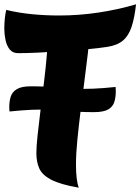

<svg xmlns="http://www.w3.org/2000/svg" viewBox="-30 -841 652 892"><path d="M-10 -709Q-10 -733 -7.5 -756Q-5 -779 -1 -795Q57 -781 119 -775Q181 -769 245 -769Q336 -769 426.5 -782.5Q517 -796 602 -821Q595 -757 581 -715.5Q567 -674 540.5 -652Q514 -630 467 -623Q428 -617 373 -612Q318 -607 259 -603Q200 -599 146 -596.5Q92 -594 54 -594Q29 -594 15 -611.5Q1 -629 -4.5 -655.5Q-10 -682 -10 -709ZM385 -684Q385 -652 378.5 -596Q372 -540 363 -471Q354 -402 345 -330Q336 -258 329.5 -192.5Q323 -127 323 -78Q323 -3 336 31Q250 16 208 -6Q166 -28 152.5 -58.5Q139 -89 139 -129Q139 -160 144.5 -211.5Q150 -263 158 -327Q166 -391 174.5 -460Q183 -529 188.5 -596Q194 -663 194 -720ZM406 -320Q337 -320 280.5 -326Q224 -332 168 -332Q142 -332 117.5 -331Q93 -330 68.5 -328Q44 -326 14 -323Q14 -328 13.5 -332.5Q13 -337 13 -343Q13 -371 20 -392.5Q27 -414 48.5 -427Q70 -440 114 -440Q184 -440 240.5 -434Q297 -428 352 -428Q379 -428 403 -429Q427 -430 452.5 -432Q478 -434 507 -437Q507 -432 507.5 -427.5Q508 -423 508 -417Q508 -389 501 -367Q494 -345 472.5 -332.5Q451 -320 406 -320Z"/></svg>

Font: Merienda Black
Style: Regular
Weight: 900
Designer: Eduardo Rodriguez Tunni
Foundry: Eduardo Rodriguez Tunni
Version: Version 2.001